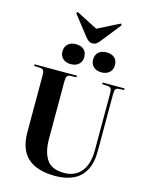

<svg xmlns="http://www.w3.org/2000/svg" viewBox="-166 -1279 1078 1393"><g transform="rotate(15 373.0 -582.0)"><path d="M389 14Q252 14 182 -48Q112 -110 112 -243V-668Q112 -693 105.5 -704Q99 -715 78 -716L35 -718V-730H353V-718L306 -716Q289 -715 282.5 -704.5Q276 -694 276 -666V-237Q276 -135 314 -79.5Q352 -24 445 -24Q526 -24 572.5 -80Q619 -136 619 -241V-668Q619 -695 612 -705Q605 -715 583 -716L546 -718V-730H711V-718L674 -716Q654 -715 647.5 -705Q641 -695 641 -666V-242Q641 -150 609 -93.5Q577 -37 520.5 -11.5Q464 14 389 14ZM400 -985Q385 -985 373.5 -992.5Q362 -1000 347 -1018L231 -1167L239 -1178L400 -1095L564 -1178L572 -1167L450 -1013Q440 -1001 428.5 -993Q417 -985 400 -985ZM518 -799Q481 -799 458.5 -819Q436 -839 436 -874Q436 -908 457.5 -928.5Q479 -949 518 -949Q557 -949 578.5 -929Q600 -909 600 -874Q600 -840 577.5 -819.5Q555 -799 518 -799ZM288 -799Q251 -799 228.5 -819Q206 -839 206 -874Q206 -908 228 -928.5Q250 -949 288 -949Q327 -949 348.5 -929Q370 -909 370 -874Q370 -840 347.5 -819.5Q325 -799 288 -799Z"/></g></svg>

Font: Literata 72pt
Style: Bold
Weight: 700
Designer: Latin by Veronika Burian and Jose Scaglione. Greek by Irene Vlachou. Cyrillic by Vera Evstafieva.
Foundry: TypeTogether
Version: Version 3.002